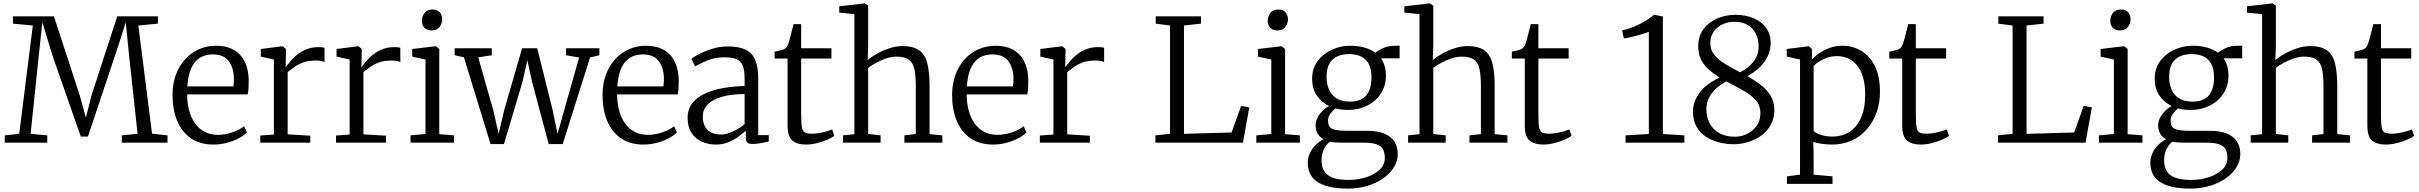

<svg xmlns="http://www.w3.org/2000/svg" viewBox="-20 -839 14227 1129"><path d="M93 -52 173 -689 56 -700V-743H297L448 -281L485 -147L519 -281L669.5 -743H908.5V-700L793.5 -689L874 -53L965 -43V0H696V-43L789 -52L739.5 -508L719.5 -708L675.5 -570L497 -36H455L288 -514L229 -708L207.5 -508L160 -52L258 -43V0H8V-43Z M1235.5 11Q1156.5 11 1102.8 -26Q1049 -63 1021.8 -128.8Q994.5 -194.5 994.5 -280Q994.5 -344.5 1013.8 -397.8Q1033 -451 1067.5 -489.5Q1102 -528 1148.8 -549Q1195.5 -570 1250.5 -570Q1339 -570 1389 -519.5Q1439 -469 1442.5 -372Q1442.5 -343.5 1441.5 -322Q1440.5 -300.5 1436.5 -284H1080.5Q1080.5 -233.5 1092 -190Q1103.5 -146.5 1126.2 -114.2Q1149 -82 1183 -64Q1217 -46 1261.5 -46Q1304.5 -46 1348.5 -61.5Q1392.5 -77 1415.5 -97L1431.5 -60Q1412.5 -40.5 1381.2 -24.5Q1350 -8.5 1312 1.2Q1274 11 1235.5 11ZM1081.5 -331H1352.5Q1354 -339 1354.8 -352.5Q1355.5 -366 1355.5 -375Q1355.5 -436.5 1326.5 -477.8Q1297.5 -519 1230.5 -519Q1200.5 -519 1174.8 -509Q1149 -499 1129.2 -477Q1109.5 -455 1097.2 -419Q1085 -383 1081.5 -331Z M1510.5 0V-42L1590.5 -48V-489L1513.5 -506V-551L1640.5 -567H1642.5L1661.5 -551V-535L1659.5 -446H1661.5Q1666 -451 1679.8 -469.2Q1693.5 -487.5 1717.2 -509Q1741 -530.5 1775 -546.2Q1809 -562 1853.5 -562Q1868 -562 1875.8 -560.8Q1883.5 -559.5 1888.5 -558V-474Q1885.5 -476.5 1871.8 -479.8Q1858 -483 1837.5 -483Q1791 -483 1759.8 -470.8Q1728.5 -458.5 1707.8 -442.5Q1687 -426.5 1671.5 -415V-49L1804.5 -41V0Z M1956 0V-42L2036 -48V-489L1959 -506V-551L2086 -567H2088L2107 -551V-535L2105 -446H2107Q2111.5 -451 2125.2 -469.2Q2139 -487.5 2162.8 -509Q2186.5 -530.5 2220.5 -546.2Q2254.5 -562 2299 -562Q2313.5 -562 2321.2 -560.8Q2329 -559.5 2334 -558V-474Q2331 -476.5 2317.2 -479.8Q2303.5 -483 2283 -483Q2236.5 -483 2205.2 -470.8Q2174 -458.5 2153.2 -442.5Q2132.5 -426.5 2117 -415V-49L2250 -41V0Z M2394 0V-43L2482 -51V-489L2404 -506V-551L2541 -567H2543L2563 -551V-50L2650 -43V0ZM2516.5 -660Q2489 -660 2475 -676.5Q2461 -693 2461 -717.5Q2461 -742 2476.2 -762.5Q2491.5 -783 2523.5 -783H2524.5Q2552 -783 2566 -766.5Q2580 -750 2580 -725.5Q2580 -701 2564.8 -680.5Q2549.5 -660 2517.5 -660Z M2653.5 -514V-555H2872V-514L2792 -502L2880.5 -191L2912 -52L2945 -192L3050 -555H3139L3229.5 -192L3258.5 -51L3297.5 -191L3385.5 -501L3308.5 -514V-555H3504.5V-514L3449.5 -501L3289 8H3206.5L3107 -364L3081 -485.5L3054 -364L2943.5 8H2864.5L2708 -502Z M3764 11Q3685 11 3631.2 -26Q3577.5 -63 3550.2 -128.8Q3523 -194.5 3523 -280Q3523 -344.5 3542.2 -397.8Q3561.5 -451 3596 -489.5Q3630.5 -528 3677.2 -549Q3724 -570 3779 -570Q3867.5 -570 3917.5 -519.5Q3967.5 -469 3971 -372Q3971 -343.5 3970 -322Q3969 -300.5 3965 -284H3609Q3609 -233.5 3620.5 -190Q3632 -146.5 3654.8 -114.2Q3677.5 -82 3711.5 -64Q3745.5 -46 3790 -46Q3833 -46 3877 -61.5Q3921 -77 3944 -97L3960 -60Q3941 -40.5 3909.8 -24.5Q3878.5 -8.5 3840.5 1.2Q3802.5 11 3764 11ZM3610 -331H3881Q3882.5 -339 3883.2 -352.5Q3884 -366 3884 -375Q3884 -436.5 3855 -477.8Q3826 -519 3759 -519Q3729 -519 3703.2 -509Q3677.5 -499 3657.8 -477Q3638 -455 3625.8 -419Q3613.5 -383 3610 -331Z M4190.5 11Q4146 11 4108 -5.5Q4070 -22 4046.8 -56.8Q4023.5 -91.5 4023.5 -146Q4023.5 -198.5 4052.2 -234Q4081 -269.5 4129.2 -290.8Q4177.5 -312 4237 -322Q4296.5 -332 4358.5 -333V-375Q4358.5 -424.5 4348 -452Q4337.5 -479.5 4311.5 -490.8Q4285.5 -502 4238.5 -502Q4180 -502 4135.8 -482.2Q4091.5 -462.5 4067.5 -449L4045.5 -493Q4054.5 -501.5 4087 -519Q4119.5 -536.5 4165 -551.2Q4210.5 -566 4258.5 -566Q4325 -566 4364.5 -547Q4404 -528 4421.2 -485.5Q4438.5 -443 4438.5 -373V-44.5H4500.5V-7.5Q4489.5 -4.5 4473.5 -1Q4457.5 2.5 4440 5Q4422.5 7.5 4407.5 7.5Q4386 7.5 4375.8 1Q4365.5 -5.5 4365.5 -34.5V-70Q4353 -59 4327.8 -39.8Q4302.5 -20.5 4267.5 -4.8Q4232.5 11 4190.5 11ZM4220.5 -48Q4250.5 -48 4289.5 -65.8Q4328.5 -83.5 4358.5 -109V-286Q4275.5 -285.5 4221 -268.8Q4166.5 -252 4139.5 -223Q4112.5 -194 4112.5 -156Q4112.5 -116 4126.8 -92.2Q4141 -68.5 4165.5 -58.2Q4190 -48 4220.5 -48Z M4718 11Q4668.5 11 4639.8 -12Q4611 -35 4611 -101V-495H4535V-535Q4544 -537 4556 -539.8Q4568 -542.5 4578.5 -545.5Q4589 -548.5 4593 -551Q4598.5 -554.5 4602.2 -558.5Q4606 -562.5 4609.2 -568.2Q4612.5 -574 4615.5 -582.5Q4620 -594.5 4626.2 -618.5Q4632.5 -642.5 4638.2 -665.2Q4644 -688 4646 -697H4691V-555H4869V-495H4691V-172Q4691 -116.5 4695.2 -91.5Q4699.5 -66.5 4713 -59.8Q4726.5 -53 4754 -53Q4785 -53 4820.8 -61.5Q4856.5 -70 4873 -78L4886 -40Q4871.5 -29 4844.2 -17.2Q4817 -5.5 4783.8 2.8Q4750.5 11 4718 11Z M5004 -50V-756L4915 -765V-802L5063 -819H5065L5085 -806V-568L5082 -485Q5100.5 -502.5 5134.2 -521.8Q5168 -541 5208.2 -554.5Q5248.5 -568 5286 -568Q5349.5 -568 5384.2 -543.8Q5419 -519.5 5432.5 -467.5Q5446 -415.5 5446 -333V-50.5L5521 -43V0H5298V-43L5365 -50.5V-334Q5365 -392.5 5357.2 -430.8Q5349.5 -469 5325 -487.5Q5300.5 -506 5251 -506Q5223 -506 5192.5 -496Q5162 -486 5133.8 -470.8Q5105.5 -455.5 5085 -440V-51L5158 -43V0H4937V-43Z M5819.5 11Q5740.5 11 5686.8 -26Q5633 -63 5605.8 -128.8Q5578.5 -194.5 5578.5 -280Q5578.5 -344.5 5597.8 -397.8Q5617 -451 5651.5 -489.5Q5686 -528 5732.8 -549Q5779.5 -570 5834.5 -570Q5923 -570 5973 -519.5Q6023 -469 6026.5 -372Q6026.5 -343.5 6025.5 -322Q6024.5 -300.5 6020.5 -284H5664.5Q5664.5 -233.5 5676 -190Q5687.5 -146.5 5710.2 -114.2Q5733 -82 5767 -64Q5801 -46 5845.5 -46Q5888.5 -46 5932.5 -61.5Q5976.5 -77 5999.5 -97L6015.5 -60Q5996.5 -40.5 5965.2 -24.5Q5934 -8.5 5896 1.2Q5858 11 5819.5 11ZM5665.5 -331H5936.5Q5938 -339 5938.8 -352.5Q5939.5 -366 5939.5 -375Q5939.5 -436.5 5910.5 -477.8Q5881.5 -519 5814.5 -519Q5784.5 -519 5758.8 -509Q5733 -499 5713.2 -477Q5693.5 -455 5681.2 -419Q5669 -383 5665.5 -331Z M6094.5 0V-42L6174.5 -48V-489L6097.5 -506V-551L6224.5 -567H6226.5L6245.5 -551V-535L6243.5 -446H6245.5Q6250 -451 6263.8 -469.2Q6277.5 -487.5 6301.2 -509Q6325 -530.5 6359 -546.2Q6393 -562 6437.5 -562Q6452 -562 6459.8 -560.8Q6467.5 -559.5 6472.5 -558V-474Q6469.5 -476.5 6455.8 -479.8Q6442 -483 6421.5 -483Q6375 -483 6343.8 -470.8Q6312.5 -458.5 6291.8 -442.5Q6271 -426.5 6255.5 -415V-49L6388.5 -41V0Z M6774 0V-43L6860 -52V-689L6776 -700V-743H7042V-700L6942 -689V-52L7222 -60L7278 -216L7326 -208L7289 0Z M7367.5 0V-43L7455.5 -51V-489L7377.5 -506V-551L7514.5 -567H7516.5L7536.5 -551V-50L7623.5 -43V0ZM7490 -660Q7462.5 -660 7448.5 -676.5Q7434.5 -693 7434.5 -717.5Q7434.5 -742 7449.8 -762.5Q7465 -783 7497 -783H7498Q7525.5 -783 7539.5 -766.5Q7553.5 -750 7553.5 -725.5Q7553.5 -701 7538.2 -680.5Q7523 -660 7491 -660Z M7906 270Q7841 270 7795.8 259Q7750.5 248 7722.8 228Q7695 208 7682.5 180.5Q7670 153 7670 120Q7670 87.5 7683 60.2Q7696 33 7717.2 12.5Q7738.5 -8 7763 -20Q7740.5 -32 7728.2 -52.5Q7716 -73 7716 -103Q7716 -125.5 7727.2 -147Q7738.5 -168.5 7756.5 -186.5Q7774.5 -204.5 7795.5 -215.5Q7750 -237.5 7722.8 -277.8Q7695.5 -318 7695.5 -376Q7695.5 -437 7728.2 -480.5Q7761 -524 7812.2 -547Q7863.5 -570 7918.5 -570Q7962 -570 8000.5 -560Q8039 -550 8067.5 -529Q8078 -539 8109.5 -554.5Q8141 -570 8181.5 -570H8210V-496H8100.5Q8109.5 -483.5 8116 -467.8Q8122.5 -452 8126 -433.8Q8129.5 -415.5 8129.5 -396Q8129.5 -334 8099.2 -288.2Q8069 -242.5 8018.5 -217.5Q7968 -192.5 7907.5 -192.5Q7887.5 -192.5 7868.8 -194.8Q7850 -197 7832.5 -201.5Q7814.5 -187.5 7801.8 -169Q7789 -150.5 7789 -131.5Q7789 -92.5 7814 -81.2Q7839 -70 7899 -70H8017Q8081 -70 8121.2 -53Q8161.5 -36 8180.2 -5.2Q8199 25.5 8199 67Q8199 108 8176.5 144.5Q8154 181 8114 209.2Q8074 237.5 8020.8 253.8Q7967.5 270 7906 270ZM7911 219Q7964 219 8012.5 203.5Q8061 188 8092 159.2Q8123 130.5 8123 90Q8123 62 8114 41.8Q8105 21.5 8078 10.8Q8051 0 7997 0H7873Q7853 0 7834.5 -1.2Q7816 -2.5 7800 -6Q7776 13.5 7763.5 41Q7751 68.5 7751 104Q7751 140 7765.5 165.8Q7780 191.5 7814.8 205.2Q7849.5 219 7911 219ZM7917.5 -241.5Q7983 -241.5 8013.8 -277.8Q8044.5 -314 8044.5 -385Q8044.5 -431.5 8029.2 -461.5Q8014 -491.5 7984.5 -506.2Q7955 -521 7912.5 -521Q7876 -521 7846 -508.5Q7816 -496 7798.2 -466.8Q7780.5 -437.5 7780.5 -387Q7780.5 -346 7794.5 -313Q7808.5 -280 7838.8 -260.8Q7869 -241.5 7917.5 -241.5Z M8327 -50V-756L8238 -765V-802L8386 -819H8388L8408 -806V-568L8405 -485Q8423.5 -502.5 8457.2 -521.8Q8491 -541 8531.2 -554.5Q8571.5 -568 8609 -568Q8672.5 -568 8707.2 -543.8Q8742 -519.5 8755.5 -467.5Q8769 -415.5 8769 -333V-50.5L8844 -43V0H8621V-43L8688 -50.5V-334Q8688 -392.5 8680.2 -430.8Q8672.5 -469 8648 -487.5Q8623.5 -506 8574 -506Q8546 -506 8515.5 -496Q8485 -486 8456.8 -470.8Q8428.5 -455.5 8408 -440V-51L8481 -43V0H8260V-43Z M9053 11Q9003.5 11 8974.8 -12Q8946 -35 8946 -101V-495H8870V-535Q8879 -537 8891 -539.8Q8903 -542.5 8913.5 -545.5Q8924 -548.5 8928 -551Q8933.5 -554.5 8937.2 -558.5Q8941 -562.5 8944.2 -568.2Q8947.5 -574 8950.5 -582.5Q8955 -594.5 8961.2 -618.5Q8967.5 -642.5 8973.2 -665.2Q8979 -688 8981 -697H9026V-555H9204V-495H9026V-172Q9026 -116.5 9030.2 -91.5Q9034.5 -66.5 9048 -59.8Q9061.5 -53 9089 -53Q9120 -53 9155.8 -61.5Q9191.5 -70 9208 -78L9221 -40Q9206.5 -29 9179.2 -17.2Q9152 -5.5 9118.8 2.8Q9085.5 11 9053 11Z M9675.5 -51V-652Q9662 -646 9635.2 -638Q9608.5 -630 9579.2 -623Q9550 -616 9528.5 -613L9518.5 -660Q9552.5 -667.5 9587 -681.5Q9621.5 -695.5 9652.2 -713.8Q9683 -732 9706.5 -752H9707.5L9758 -742V-51L9884.5 -43V0H9538.5V-43Z M10173 9Q10131 9 10089 -1.5Q10047 -12 10012 -34.5Q9977 -57 9956 -93.8Q9935 -130.5 9935 -183Q9935 -221.5 9951.8 -257.8Q9968.5 -294 10003.2 -326Q10038 -358 10092 -383Q10057.5 -404 10029 -429Q10000.5 -454 9983.2 -487.2Q9966 -520.5 9966 -567Q9966 -628 9997.8 -669.2Q10029.5 -710.5 10079.5 -731.2Q10129.5 -752 10184 -752Q10244 -752 10291 -732Q10338 -712 10365 -675Q10392 -638 10392 -587Q10392 -528 10356.5 -477.8Q10321 -427.5 10255 -391Q10298.5 -367 10334.5 -339Q10370.5 -311 10392 -275Q10413.5 -239 10413.5 -191Q10413.5 -144.5 10393.8 -107.5Q10374 -70.5 10340 -44.5Q10306 -18.5 10263 -4.8Q10220 9 10173 9ZM10182 -35Q10220 -35 10254.2 -52Q10288.5 -69 10310 -100Q10331.5 -131 10331.5 -173Q10331.5 -219.5 10302.8 -251.2Q10274 -283 10228.5 -308Q10183 -333 10133 -360Q10099.5 -344 10072.5 -319.8Q10045.5 -295.5 10029.8 -265Q10014 -234.5 10014 -200Q10014 -149 10034.2 -112Q10054.5 -75 10092 -55Q10129.5 -35 10182 -35ZM10212 -414Q10261 -438 10291 -476.8Q10321 -515.5 10321 -564Q10321 -610.5 10303.2 -643.5Q10285.5 -676.5 10253.8 -693.8Q10222 -711 10180 -711Q10141 -711 10108.5 -695.8Q10076 -680.5 10056.5 -652.2Q10037 -624 10037 -585Q10037 -544.5 10062 -514.8Q10087 -485 10127 -461.2Q10167 -437.5 10212 -414Z M10487.5 242V198L10564.5 188V-489L10486.5 -506V-551L10614.5 -567H10616.5L10634.5 -551V-490Q10652 -508 10678.2 -526.5Q10704.5 -545 10739 -557.5Q10773.5 -570 10815.5 -570Q10871 -570 10921.2 -542Q10971.5 -514 11003 -454Q11034.5 -394 11034.5 -298Q11034.5 -233.5 11014.5 -177.5Q10994.5 -121.5 10957.5 -79Q10920.5 -36.5 10868.5 -12.8Q10816.5 11 10752.5 11Q10725.5 11 10694.2 6.8Q10663 2.5 10642.5 -5L10644.5 80V188L10755.5 198V242ZM10756.5 -36Q10810 -36 10853.2 -62.5Q10896.5 -89 10922 -143.8Q10947.5 -198.5 10947.5 -284Q10947.5 -343.5 10934.5 -386.2Q10921.5 -429 10898.5 -456.2Q10875.5 -483.5 10845.8 -496.2Q10816 -509 10782.5 -509Q10751 -509 10724 -499.8Q10697 -490.5 10676.5 -477Q10656 -463.5 10644.5 -451V-70Q10652 -58 10683.8 -47Q10715.5 -36 10756.5 -36Z M11272.5 11Q11223 11 11194.2 -12Q11165.5 -35 11165.5 -101V-495H11089.5V-535Q11098.5 -537 11110.5 -539.8Q11122.5 -542.5 11133 -545.5Q11143.5 -548.5 11147.5 -551Q11153 -554.5 11156.8 -558.5Q11160.5 -562.5 11163.8 -568.2Q11167 -574 11170 -582.5Q11174.5 -594.5 11180.8 -618.5Q11187 -642.5 11192.8 -665.2Q11198.5 -688 11200.5 -697H11245.5V-555H11423.5V-495H11245.5V-172Q11245.5 -116.5 11249.8 -91.5Q11254 -66.5 11267.5 -59.8Q11281 -53 11308.5 -53Q11339.5 -53 11375.2 -61.5Q11411 -70 11427.5 -78L11440.5 -40Q11426 -29 11398.8 -17.2Q11371.5 -5.5 11338.2 2.8Q11305 11 11272.5 11Z M11728.5 0V-43L11814.5 -52V-689L11730.5 -700V-743H11996.5V-700L11896.5 -689V-52L12176.5 -60L12232.5 -216L12280.5 -208L12243.5 0Z M12322 0V-43L12410 -51V-489L12332 -506V-551L12469 -567H12471L12491 -551V-50L12578 -43V0ZM12444.5 -660Q12417 -660 12403 -676.5Q12389 -693 12389 -717.5Q12389 -742 12404.2 -762.5Q12419.5 -783 12451.5 -783H12452.5Q12480 -783 12494 -766.5Q12508 -750 12508 -725.5Q12508 -701 12492.8 -680.5Q12477.5 -660 12445.5 -660Z M12860.5 270Q12795.5 270 12750.2 259Q12705 248 12677.2 228Q12649.5 208 12637 180.5Q12624.5 153 12624.5 120Q12624.5 87.5 12637.5 60.2Q12650.5 33 12671.8 12.5Q12693 -8 12717.5 -20Q12695 -32 12682.8 -52.5Q12670.5 -73 12670.5 -103Q12670.5 -125.5 12681.8 -147Q12693 -168.5 12711 -186.5Q12729 -204.5 12750 -215.5Q12704.5 -237.5 12677.2 -277.8Q12650 -318 12650 -376Q12650 -437 12682.8 -480.5Q12715.5 -524 12766.8 -547Q12818 -570 12873 -570Q12916.5 -570 12955 -560Q12993.5 -550 13022 -529Q13032.5 -539 13064 -554.5Q13095.5 -570 13136 -570H13164.5V-496H13055Q13064 -483.5 13070.5 -467.8Q13077 -452 13080.5 -433.8Q13084 -415.5 13084 -396Q13084 -334 13053.8 -288.2Q13023.5 -242.5 12973 -217.5Q12922.5 -192.5 12862 -192.5Q12842 -192.5 12823.2 -194.8Q12804.5 -197 12787 -201.5Q12769 -187.5 12756.2 -169Q12743.5 -150.5 12743.5 -131.5Q12743.5 -92.5 12768.5 -81.2Q12793.5 -70 12853.5 -70H12971.5Q13035.5 -70 13075.8 -53Q13116 -36 13134.8 -5.2Q13153.5 25.5 13153.5 67Q13153.5 108 13131 144.5Q13108.5 181 13068.5 209.2Q13028.5 237.5 12975.2 253.8Q12922 270 12860.5 270ZM12865.5 219Q12918.5 219 12967 203.5Q13015.5 188 13046.5 159.2Q13077.5 130.5 13077.5 90Q13077.5 62 13068.5 41.8Q13059.5 21.5 13032.5 10.8Q13005.5 0 12951.5 0H12827.5Q12807.5 0 12789 -1.2Q12770.5 -2.5 12754.5 -6Q12730.5 13.5 12718 41Q12705.5 68.5 12705.5 104Q12705.5 140 12720 165.8Q12734.5 191.5 12769.2 205.2Q12804 219 12865.5 219ZM12872 -241.5Q12937.5 -241.5 12968.2 -277.8Q12999 -314 12999 -385Q12999 -431.5 12983.8 -461.5Q12968.5 -491.5 12939 -506.2Q12909.5 -521 12867 -521Q12830.5 -521 12800.5 -508.5Q12770.5 -496 12752.8 -466.8Q12735 -437.5 12735 -387Q12735 -346 12749 -313Q12763 -280 12793.2 -260.8Q12823.5 -241.5 12872 -241.5Z M13281.5 -50V-756L13192.5 -765V-802L13340.5 -819H13342.5L13362.5 -806V-568L13359.5 -485Q13378 -502.5 13411.8 -521.8Q13445.5 -541 13485.8 -554.5Q13526 -568 13563.5 -568Q13627 -568 13661.8 -543.8Q13696.5 -519.5 13710 -467.5Q13723.5 -415.5 13723.5 -333V-50.5L13798.5 -43V0H13575.5V-43L13642.5 -50.5V-334Q13642.5 -392.5 13634.8 -430.8Q13627 -469 13602.5 -487.5Q13578 -506 13528.5 -506Q13500.5 -506 13470 -496Q13439.5 -486 13411.2 -470.8Q13383 -455.5 13362.5 -440V-51L13435.5 -43V0H13214.5V-43Z M14007.5 11Q13958 11 13929.2 -12Q13900.5 -35 13900.5 -101V-495H13824.5V-535Q13833.5 -537 13845.5 -539.8Q13857.5 -542.5 13868 -545.5Q13878.5 -548.5 13882.5 -551Q13888 -554.5 13891.8 -558.5Q13895.5 -562.5 13898.8 -568.2Q13902 -574 13905 -582.5Q13909.5 -594.5 13915.8 -618.5Q13922 -642.5 13927.8 -665.2Q13933.5 -688 13935.5 -697H13980.5V-555H14158.5V-495H13980.5V-172Q13980.5 -116.5 13984.8 -91.5Q13989 -66.5 14002.5 -59.8Q14016 -53 14043.5 -53Q14074.5 -53 14110.2 -61.5Q14146 -70 14162.5 -78L14175.5 -40Q14161 -29 14133.8 -17.2Q14106.5 -5.5 14073.2 2.8Q14040 11 14007.5 11Z"/></svg>

Font: Merriweather Light 18pt Light
Style: Regular
Weight: 300
Version: Version 2.100